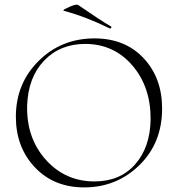

<svg xmlns="http://www.w3.org/2000/svg" viewBox="-20 -803 770 835"><path d="M458 -679Q357 -729 258 -756Q250 -758 269 -767Q307 -786 319 -782Q419 -713 461 -689Q467 -687 463 -681Q460 -679 458 -679ZM346 12Q214 12 131.5 -75.5Q49 -163 49 -295Q49 -440 148 -538Q247 -636 391 -636Q524 -636 604.5 -550Q685 -464 685 -331Q685 -181 586 -84.5Q487 12 346 12ZM391 -14Q502 -14 567.5 -88Q633 -162 635 -283Q636 -425 555.5 -518.5Q475 -612 350 -612Q241 -612 171.5 -539Q102 -466 98 -343Q95 -202 179.5 -108Q264 -14 391 -14Z"/></svg>

Font: Cormorant Upright Light
Style: Regular
Weight: 300
Designer: Christian Thalmann (Catharsis Fonts)
Foundry: Catharsis Fonts
Version: Version 3.302;PS 003.302;hotconv 1.0.88;makeotf.lib2.5.64775